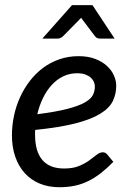

<svg xmlns="http://www.w3.org/2000/svg" viewBox="-20 -738 520 764"><path d="M27.5 0ZM442.5 -397Q442.5 -364 429 -336Q415.5 -308 379.5 -285.8Q343.5 -263.5 280.8 -247.2Q218 -231 120 -221Q119.5 -216 119.5 -211.2Q119.5 -206.5 119.5 -202Q119.5 -136 148.2 -101.8Q177 -67.5 235 -67.5Q270.5 -67.5 294.5 -77.5Q318.5 -87.5 335.2 -99.8Q352 -112 364.5 -122Q377 -132 389.5 -132Q399.5 -132 407 -123L431 -94Q405 -67.5 380.5 -48.5Q356 -29.5 330.2 -17Q304.5 -4.5 276.8 1.2Q249 7 216.5 7Q173 7 138 -7.5Q103 -22 78.5 -49Q54 -76 40.8 -114.2Q27.5 -152.5 27.5 -199.5Q27.5 -239 35.8 -277.8Q44 -316.5 60 -351.5Q76 -386.5 99 -416.2Q122 -446 151.5 -468Q181 -490 216.5 -502.2Q252 -514.5 292.5 -514.5Q331 -514.5 359.2 -503.5Q387.5 -492.5 406 -475.2Q424.5 -458 433.5 -437.2Q442.5 -416.5 442.5 -397ZM287 -446.5Q256.5 -446.5 231 -434Q205.5 -421.5 185.5 -399.5Q165.5 -377.5 151 -347.8Q136.5 -318 128.5 -283.5Q203 -293 248.2 -304.8Q293.5 -316.5 317.8 -330.5Q342 -344.5 349.8 -360.2Q357.5 -376 357.5 -393.5Q357.5 -402.5 353.8 -411.8Q350 -421 341.5 -428.8Q333 -436.5 319.8 -441.5Q306.5 -446.5 287 -446.5ZM436 -584.5H377.5Q372 -584.5 367 -586.5Q362 -588.5 357.5 -594.5L309.5 -658Q307.5 -660 306 -662.5Q304.5 -665 303 -667.5L294 -658L231.5 -594.5Q221.5 -584.5 209 -584.5H148.5L266.5 -717.5H348Z"/></svg>

Font: Lato Medium
Style: Italic
Weight: 500
Italic angle: -7°
Designer: Lukasz Dziedzic
Foundry: tyPoland Lukasz Dziedzic
Version: Version 2.006; 2014-01-15